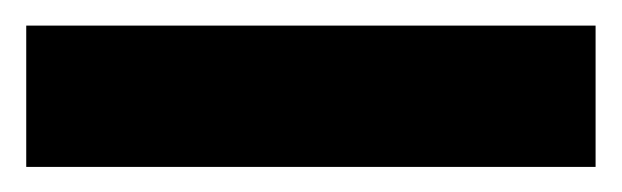

<svg xmlns="http://www.w3.org/2000/svg" viewBox="-20 -20 486 150"><path d="M445.3 110.4H0.5V0H445.3Z"/></svg>

Font: TypoPRO Roboto
Style: Bold
Weight: 700
Designer: Google
Version: Version 2.136; 2016